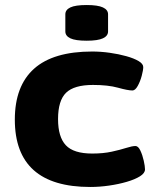

<svg xmlns="http://www.w3.org/2000/svg" viewBox="-20 -736 620 764"><path d="M339 8Q39 8 39 -260Q39 -394 115.5 -462.5Q192 -531 347 -531Q381 -531 416.5 -526Q452 -521 482.5 -512.5Q513 -504 531.5 -493Q550 -482 550 -469Q550 -457 544 -434.5Q538 -412 528 -394Q518 -376 507 -376Q489 -376 449.5 -387Q410 -398 350 -398Q275 -398 243 -367Q211 -336 211 -262Q211 -191 242 -158Q273 -125 347 -125Q391 -125 425 -132.5Q459 -140 482.5 -147.5Q506 -155 519 -155Q530 -155 538.5 -137Q547 -119 552 -96.5Q557 -74 557 -62Q557 -47 537 -34.5Q517 -22 484.5 -12.5Q452 -3 414 2.5Q376 8 339 8ZM325 -574Q280 -574 260 -583.5Q240 -593 240 -611V-679Q240 -697 260 -706.5Q280 -716 325 -716Q369 -716 389.5 -706.5Q410 -697 410 -679V-611Q410 -593 389.5 -583.5Q369 -574 325 -574Z"/></svg>

Font: Asap Expanded ExtraBold
Style: Regular
Weight: 800
Width: 7
Designer: Pablo Cosgaya
Foundry: Omnibus-Type
Version: Version 3.001; ttfautohint (v1.8.4.7-5d5b)